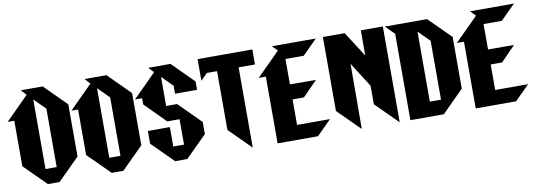

<svg xmlns="http://www.w3.org/2000/svg" viewBox="-70 -1171 4687 1675"><g transform="rotate(-10 2273.5 -333.5)"><path d="M345 -44H246V-661L345 -561ZM153 -758 196 -710 -8 -506H51V-103L244 89H347L540 -103V-565L347 -758Z M910 -44H811V-661L910 -561ZM718 -758 761 -710 557 -506H616V-103L809 89H912L1105 -103V-565L912 -758Z M1326 -712 1120 -506H1183V-451L1364 -269H1473V-44H1378V-216H1183V-103L1372 85H1479L1668 -103V-210L1475 -403H1378V-661L1473 -565V-495H1668V-569L1479 -758H1281Z M1719 -566 1778 -625H1868V-104L2059 86V-625H2204V-758H1719Z M2575 -268 2704 -400 2474 -401V-626H2636L2766 -756H2377L2422 -710L2216 -504H2279V87H2636L2766 -42H2474V-268Z M3024 91 3026 -486 3165 -267V-103L3360 91V-758H3165V-535L3022 -758H2829V-103Z M3749 -41H3650V-661L3749 -562ZM3455 -676V89H3751L3944 -104V-562L3751 -754H3377Z M4330 -268 4459 -400 4229 -401V-626H4391L4521 -756H4132L4177 -710L3971 -504H4034V87H4391L4521 -42H4229V-268Z"/></g></svg>

Font: Kidora Gothic
Style: Regular
Weight: 400
Version: Version 001.018